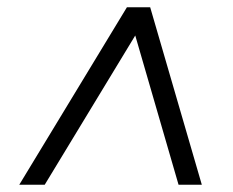

<svg xmlns="http://www.w3.org/2000/svg" viewBox="-20 -648 640 528"><path d="M33 -140 329 -628H393L535 -140H471L339 -595H379L103 -140Z"/></svg>

Font: Nunito Sans 12pt ExtraLight 12pt
Style: Italic
Weight: 400
Italic angle: -9°
Version: Version 3.101;gftools[0.9.27]